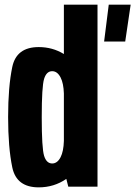

<svg xmlns="http://www.w3.org/2000/svg" viewBox="-20 -805 584 828"><path d="M274.5 0 266 -33.5Q213 3 147 3Q51 3 33 -83Q15 -169 15 -300Q15 -431 33 -516.5Q51 -602 147 -602Q206.5 -602 255.5 -572V-785H400.5V0ZM255.5 -197V-402Q254 -446 241.5 -470.5Q227.5 -498 205 -498Q180.5 -498 170.2 -465Q160 -432 160 -299.5Q160 -166 170.2 -133Q180.5 -100 205 -100Q227.5 -100 241.5 -127.5Q254 -152 255.5 -197ZM429 -626 449 -785H543.5L520 -626Z"/></svg>

Font: Anybody Condensed Regular
Style: Bold
Weight: 700
Width: 3
Designer: Tyler Finck
Foundry: Etcetera Type Company
Version: Version 1.010; ttfautohint (v1.8.3) -l 8 -r 50 -G 200 -x 14 